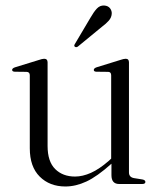

<svg xmlns="http://www.w3.org/2000/svg" viewBox="-20 -667 574 696"><path d="M88 -129.5V-394Q88 -406 76.5 -406.5L33.5 -407Q24 -407.5 24 -413.5Q24 -419.5 34.5 -423L119 -449Q133.5 -454 140 -454Q152.5 -454 152.5 -441V-138Q152.5 -81.5 180 -54.2Q207.5 -27 252 -27Q279.5 -27 309.8 -40.5Q340 -54 375 -84.5L383 -92V-394Q383 -406 372.5 -406.5L329 -407Q320 -407.5 320 -413.5Q320 -419.5 330 -423L414 -449Q428.5 -454 435.5 -454Q447.5 -454 447.5 -441V-42Q447.5 -25 465 -21.5L496 -16.5Q507 -14.5 507 -7.5Q507 0 495.5 0H412Q384 0 384 -32V-73.5Q332 -27 293.2 -9Q254.5 9 217 9Q160 9 124 -26.8Q88 -62.5 88 -129.5ZM308 -603Q320 -624 331.2 -636Q342.5 -648 358 -647Q372 -646 379 -636.8Q386 -627.5 385 -616.5Q384 -603 374.2 -592Q364.5 -581 349 -569.5L262 -498Q255.5 -494 251 -498Q247 -501 252 -508.5Z"/></svg>

Font: Fraunces 72pt Light
Style: Regular
Weight: 300
Version: Version 1.000;[0bf87f6ff]